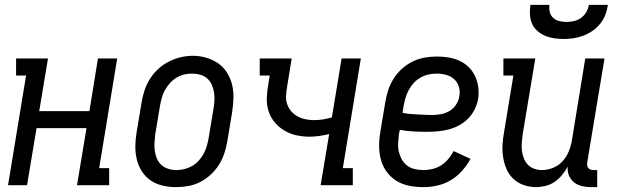

<svg xmlns="http://www.w3.org/2000/svg" viewBox="-20 -760 2540 788"><path d="M13 0 87 -450H46V-520H177L141 -304H347L382 -520H461L387 -70H428V0H296L335 -234H130L91 0Z M702 8Q674 8 646.5 1.5Q619 -5 597.5 -20Q576 -35 561.5 -58Q547 -81 541 -107.5Q535 -134 535.5 -162.5Q536 -191 541 -219L561 -339Q565 -364 573 -388.5Q581 -413 595 -435.5Q609 -458 629 -476.5Q649 -495 672.5 -507Q696 -519 721 -525Q746 -531 772 -531Q800 -531 827 -523Q854 -515 875.5 -500Q897 -485 911.5 -462Q926 -439 932.5 -412.5Q939 -386 938 -357.5Q937 -329 933 -301L913 -181Q909 -156 901 -131.5Q893 -107 879 -84.5Q865 -62 845 -43.5Q825 -25 801.5 -13Q778 -1 752.5 3.5Q727 8 702 8ZM704 -62Q720 -62 736.5 -66Q753 -70 768 -78.5Q783 -87 795 -100Q807 -113 815.5 -128.5Q824 -144 828.5 -160Q833 -176 836 -192L856 -312Q859 -329 860 -346.5Q861 -364 858.5 -380.5Q856 -397 849 -412.5Q842 -428 830 -438.5Q818 -449 801.5 -453.5Q785 -458 768 -458Q751 -458 735 -454Q719 -450 704 -441Q689 -432 677.5 -419Q666 -406 657.5 -391Q649 -376 644.5 -360Q640 -344 637 -328L617 -208Q615 -191 614 -173.5Q613 -156 615.5 -139.5Q618 -123 624.5 -108Q631 -93 643 -82.5Q655 -72 671 -67Q687 -62 704 -62Z M1296 0 1331 -210Q1311 -205 1290.5 -202Q1270 -199 1250 -199Q1222 -199 1195.5 -205Q1169 -211 1146.5 -224.5Q1124 -238 1107 -258.5Q1090 -279 1082 -304.5Q1074 -330 1075 -358Q1076 -386 1081 -413L1087 -450H1046V-520H1177L1158 -402Q1155 -384 1154 -366Q1153 -348 1159 -331.5Q1165 -315 1176 -302.5Q1187 -290 1202 -282Q1217 -274 1234.5 -270.5Q1252 -267 1269 -267Q1288 -267 1306 -270Q1324 -273 1342 -278L1382 -520H1461L1387 -70H1428V0Z M1718 8Q1689 8 1660 2.5Q1631 -3 1607.5 -17.5Q1584 -32 1567.5 -54.5Q1551 -77 1543.5 -104Q1536 -131 1536 -160.5Q1536 -190 1541 -219L1561 -339Q1565 -364 1573 -389Q1581 -414 1595 -436.5Q1609 -459 1629.5 -477.5Q1650 -496 1673.5 -507.5Q1697 -519 1722.5 -523.5Q1748 -528 1773 -528Q1798 -528 1822 -524Q1846 -520 1867 -510Q1888 -500 1904.5 -483.5Q1921 -467 1930.5 -446Q1940 -425 1943 -401Q1946 -377 1942 -352Q1938 -331 1927.5 -310Q1917 -289 1900.5 -272.5Q1884 -256 1863 -245Q1842 -234 1820.5 -228.5Q1799 -223 1777 -221Q1755 -219 1734 -219Q1705 -219 1676.5 -220.5Q1648 -222 1621 -227L1617 -208Q1615 -190 1614 -171.5Q1613 -153 1617 -136.5Q1621 -120 1629.5 -105Q1638 -90 1651.5 -80Q1665 -70 1682.5 -66Q1700 -62 1718 -62Q1736 -62 1755 -66.5Q1774 -71 1790.5 -81.5Q1807 -92 1820 -107.5Q1833 -123 1842 -140L1911 -108Q1897 -82 1876.5 -59Q1856 -36 1830 -20.5Q1804 -5 1775 1.5Q1746 8 1718 8ZM1751 -288Q1770 -288 1788 -291Q1806 -294 1823 -303.5Q1840 -313 1851 -329.5Q1862 -346 1865 -364Q1869 -384 1863.5 -403Q1858 -422 1844.5 -434.5Q1831 -447 1812 -452.5Q1793 -458 1773 -458Q1756 -458 1739.5 -454.5Q1723 -451 1707.5 -442.5Q1692 -434 1679.5 -421Q1667 -408 1658.5 -392.5Q1650 -377 1645 -360.5Q1640 -344 1637 -328L1632 -297Q1647 -294 1661.5 -292.5Q1676 -291 1691 -290.5Q1706 -290 1721 -289Q1736 -288 1751 -288Z M2180 8Q2154 8 2129.5 -0.5Q2105 -9 2087 -26Q2069 -43 2059 -66Q2049 -89 2045 -114.5Q2041 -140 2042.5 -166.5Q2044 -193 2049 -219L2087 -450H2046V-520H2177L2125 -208Q2123 -191 2121.5 -174Q2120 -157 2122 -141Q2124 -125 2130 -110Q2136 -95 2146.5 -84Q2157 -73 2172.5 -67.5Q2188 -62 2204 -62Q2227 -62 2249.5 -71Q2272 -80 2288.5 -98Q2305 -116 2314 -138Q2323 -160 2327 -183L2382 -520H2461L2390 -93Q2389 -87 2390 -81Q2391 -75 2394.5 -70.5Q2398 -66 2404 -64Q2410 -62 2416 -62H2431V8H2404Q2386 8 2367.5 3.5Q2349 -1 2335.5 -12Q2322 -23 2315 -40Q2308 -57 2310 -76Q2300 -58 2286.5 -41.5Q2273 -25 2256 -13.5Q2239 -2 2219 3Q2199 8 2180 8ZM2293 -600Q2273 -600 2253.5 -603Q2234 -606 2216.5 -613.5Q2199 -621 2185 -633.5Q2171 -646 2163.5 -663Q2156 -680 2155 -700Q2154 -720 2157 -740H2235Q2233 -725 2236.5 -710.5Q2240 -696 2250.5 -686.5Q2261 -677 2275.5 -673.5Q2290 -670 2305 -670Q2320 -670 2335.5 -673.5Q2351 -677 2364.5 -686.5Q2378 -696 2386 -710Q2394 -724 2397 -740H2475Q2472 -719 2464.5 -699.5Q2457 -680 2443.5 -663Q2430 -646 2412 -633.5Q2394 -621 2374 -613.5Q2354 -606 2333.5 -603Q2313 -600 2293 -600Z"/></svg>

Font: Iosevka Gothic
Style: Italic
Weight: 400
Italic angle: -9°
Monospace: yes
Designer: Belleve Invis
Foundry: Belleve Invis
Version: Version 15.5.1; ttfautohint (v1.8.4)